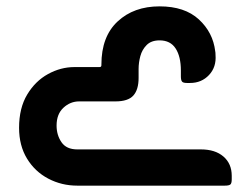

<svg xmlns="http://www.w3.org/2000/svg" viewBox="-20 -584 793 604"><path d="M687 0H223Q174 0 132 -22Q90 -44 65 -85Q40 -126 40 -182Q40 -244 65.5 -286.5Q91 -329 131 -351Q171 -373 214 -373H293Q297 -373 298 -375Q299 -377 299 -378V-381Q299 -469 350 -516.5Q401 -564 482 -564Q561 -564 605.5 -523Q650 -482 657 -423Q658 -419 658 -411Q661 -373 637.5 -348Q614 -323 578 -323H568Q556 -323 552.5 -327.5Q549 -332 549 -344V-362Q549 -406 532.5 -431.5Q516 -457 482 -457Q456 -457 441.5 -442.5Q427 -428 421.5 -407.5Q416 -387 416 -367V-339Q416 -302 399.5 -283.5Q383 -265 343 -265H229Q201 -265 179.5 -245Q158 -225 158 -189Q158 -159 173.5 -136.5Q189 -114 223 -114H612Q657 -114 683 -91.5Q709 -69 709 -31V-20Q709 -7 704.5 -3.5Q700 0 687 0Z"/></svg>

Font: Zain ExtraBold
Style: Regular
Weight: 800
Designer: Zain,Boutros
Foundry: Mobile Telecommunications Company (Zain), 2024
Version: Version 1.50; ttfautohint (v1.8.4)